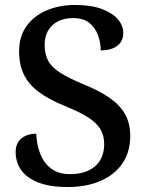

<svg xmlns="http://www.w3.org/2000/svg" viewBox="-20 -744 596 774"><path d="M252 10Q198 10 158.5 -0.5Q119 -11 93 -30.5Q67 -50 55 -76Q43 -102 43 -131Q43 -155 53.5 -171.5Q64 -188 83 -196.5Q102 -205 126 -205Q128 -159 143 -122Q158 -85 187.5 -63.5Q217 -42 262 -42Q327 -42 363.5 -74Q400 -106 400 -163Q400 -199 384 -224.5Q368 -250 334 -271.5Q300 -293 241 -317Q177 -343 136 -373.5Q95 -404 76 -444Q57 -484 57 -537Q57 -596 86 -637.5Q115 -679 166.5 -701.5Q218 -724 283 -724Q347 -724 390 -708Q433 -692 455 -666.5Q477 -641 477 -611Q477 -578 453 -559.5Q429 -541 386 -541Q386 -571 375.5 -601Q365 -631 341 -651Q317 -671 275 -671Q222 -671 191 -642Q160 -613 160 -563Q160 -526 174 -499.5Q188 -473 222.5 -451Q257 -429 317 -404Q379 -379 421 -350Q463 -321 484 -284Q505 -247 505 -196Q505 -132 474 -86Q443 -40 386 -15Q329 10 252 10Z"/></svg>

Font: Noto Serif Thai Medium
Style: Regular
Weight: 500
Version: Version 2.001